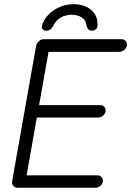

<svg xmlns="http://www.w3.org/2000/svg" viewBox="-20 -885 619 905"><path d="M185.5 -700.2H552.7Q564.5 -700.2 572.3 -691.4Q580.1 -682.6 578.1 -669.9Q575.2 -657.2 564.5 -648.9Q553.7 -640.6 542 -640.6H198.2L211.9 -658.2L162.1 -377L153.3 -389.6H453.1Q464.8 -389.6 472.2 -380.9Q479.5 -372.1 477.5 -360.4Q475.6 -347.7 465.3 -339.4Q455.1 -331.1 443.4 -331.1H145.5L155.3 -340.8L104.5 -52.7L100.6 -58.6H439.5Q451.2 -58.6 459 -49.8Q466.8 -41 464.8 -29.3Q462.9 -16.6 452.1 -8.3Q441.4 0 429.7 0H62.5Q50.8 0 43 -8.8Q35.2 -17.6 37.1 -30.3L150.4 -669.9Q152.3 -681.6 163.1 -690.9Q173.8 -700.2 185.5 -700.2ZM327.1 -865.2Q362.3 -865.2 388.7 -852.1Q415 -838.9 428.2 -816.4Q441.4 -793.9 439.5 -766.6Q440.4 -754.9 432.6 -747.6Q424.8 -740.2 414.1 -740.2Q402.3 -740.2 396.5 -746.6Q390.6 -752.9 387.7 -763.7Q385.7 -789.1 366.2 -802.2Q346.7 -815.4 318.4 -815.4Q289.1 -815.4 266.1 -802.2Q243.2 -789.1 231.4 -763.7Q225.6 -752.9 217.8 -746.6Q210 -740.2 197.3 -740.2Q186.5 -740.2 180.7 -747.6Q174.8 -754.9 178.7 -765.6Q186.5 -793.9 209 -816.4Q231.4 -838.9 261.7 -852.1Q292 -865.2 327.1 -865.2Z"/></svg>

Font: Quicksand
Style: Italic
Weight: 400
Designer: Andrew Paglinawan
Foundry: Andrew Paglinawan
Version: Version 3.006